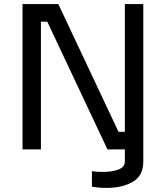

<svg xmlns="http://www.w3.org/2000/svg" viewBox="-20 -730 810 938"><path d="M680 -710V0V59Q680 129 628.5 158.5Q577 188 502 188Q461 188 429 182V106Q449 110 483 110Q528 110 559 98Q590 86 590 59V0H505L211 -624H180V0H90V-710H265L559 -86H590V-710Z"/></svg>

Font: Violet Sans
Style: Regular
Weight: 400
Designer: Calvin Waterman
Foundry: Violet Office
Version: Version 1.013